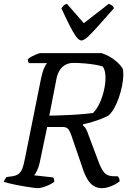

<svg xmlns="http://www.w3.org/2000/svg" viewBox="-30 -981 677 1001"><path d="M164 0Q159 0 141.5 -2.5Q124 -5 101.5 -8.5Q79 -12 57 -16.5Q35 -21 16.5 -25.5Q-2 -30 -10 -33Q-8 -42 -2.5 -49.5Q3 -57 4 -58L34 -62Q54 -65 66 -73.5Q78 -82 86 -101.5Q94 -121 101 -159L184 -572Q191 -606 200.5 -627Q210 -648 216 -652H121Q118 -656 116.5 -661Q115 -666 115 -672Q121 -679 134.5 -686Q148 -693 161.5 -698.5Q175 -704 181 -704H500Q522 -697 542.5 -685Q563 -673 580 -658Q597 -643 608 -626Q611 -621 612 -612.5Q613 -604 613 -593Q613 -566 606.5 -534Q600 -502 589.5 -471.5Q579 -441 565 -416.5Q551 -392 536 -379Q522 -371 499.5 -362Q477 -353 451.5 -345.5Q426 -338 403 -333L402 -328Q413 -318 419 -307.5Q425 -297 433 -273L483 -140Q496 -103 512.5 -82.5Q529 -62 566 -62H584Q589 -57 591.5 -49.5Q594 -42 594 -36Q573 -19 547 -9.5Q521 0 502 0Q465 0 440.5 -26.5Q416 -53 397 -115L342 -275Q336 -294 327 -306.5Q318 -319 296 -319H216L177 -133Q172 -110 163.5 -92.5Q155 -75 148 -67L247 -56Q249 -54 251 -47.5Q253 -41 253 -33Q236 -20 209.5 -10Q183 0 164 0ZM227 -378Q289 -379 350.5 -382.5Q412 -386 455 -392Q475 -412 489.5 -443.5Q504 -475 512 -510Q520 -545 520 -576Q520 -595 516.5 -609.5Q513 -624 506 -634Q489 -640 464 -644Q439 -648 410 -650.5Q381 -653 353 -653Q329 -653 311 -643Q293 -633 281.5 -615Q270 -597 265 -573ZM394 -770Q382 -770 366.5 -791Q351 -812 332 -850Q313 -888 290 -938Q296 -945 301.5 -951.5Q307 -958 319 -961L407 -860L537 -961Q549 -957 556 -951Q563 -945 564 -938Q520 -888 486.5 -850.5Q453 -813 430.5 -791.5Q408 -770 394 -770Z"/></svg>

Font: Texturina 12pt
Style: Italic
Weight: 400
Italic angle: -11°
Designer: Guillermo Torres Carreño
Foundry: Omnibus-Type
Version: Version 1.002